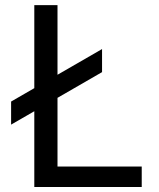

<svg xmlns="http://www.w3.org/2000/svg" viewBox="-20 -748 635 768"><path d="M117.2 0V-727.5H210V-82H546.9V0ZM24.4 -249.5V-341.8L388.2 -551.8V-459.5Z"/></svg>

Font: Inter Variable
Style: Regular
Weight: 400
Designer: Rasmus Andersson
Foundry: rsms
Version: Version 4.001;git-9221beed3